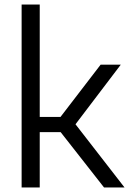

<svg xmlns="http://www.w3.org/2000/svg" viewBox="-20 -828 570 848"><path d="M439.5 0 221.5 -278 424.5 -542.5H513.5L305 -268V-290L530 0ZM145.5 -244.5V-311.5H256V-244.5ZM75.5 0V-808H155.5V0Z"/></svg>

Font: Encode Sans Condensed Thin
Style: Regular
Weight: 400
Version: Version 3.002